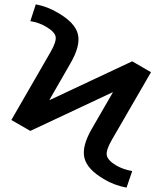

<svg xmlns="http://www.w3.org/2000/svg" viewBox="-20 -770 744 880"><path d="M401 -180 497 -346 496 -347 119 -170 32 -220 212 -532Q239 -579 235 -601.5Q231 -624 192 -647Q159 -667 119 -673L144 -750Q198 -740 246 -711Q324 -666 337 -613.5Q350 -561 303 -480L207 -313L209 -312L586 -489L672 -439L492 -128Q465 -81 469.5 -58Q474 -35 512 -12Q545 7 586 14L560 90Q503 79 458 52Q380 7 367 -46Q354 -99 401 -180Z"/></svg>

Font: M PLUS 1p Medium
Style: Regular
Weight: 500
Version: Version 1.062